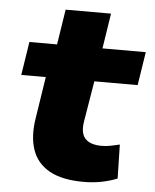

<svg xmlns="http://www.w3.org/2000/svg" viewBox="-49 -680 590 733"><g transform="rotate(5 246.0 -313.5)"><path d="M298 11Q216 11 167.5 -16Q119 -43 101.5 -93.5Q84 -144 95 -214L120 -375H26L46 -503H152L173 -638H347L326 -503H492L472 -375H306L280 -218Q273 -173 292.5 -152.5Q312 -132 355 -132Q372 -132 390 -135.5Q408 -139 424 -143L427 -13Q397 -1 365 5Q333 11 298 11Z"/></g></svg>

Font: Nunito Sans 8pt Black
Style: Italic
Weight: 900
Italic angle: -9°
Version: Version 3.101;gftools[0.9.27]